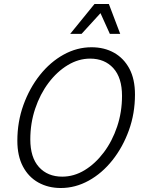

<svg xmlns="http://www.w3.org/2000/svg" viewBox="-20 -935 737 963"><path d="M67 -229Q67 -324 97.5 -408.5Q128 -493 180 -558.5Q232 -624 299 -661Q366 -698 439 -698Q503 -698 552 -670.5Q601 -643 629 -590.5Q657 -538 657 -461Q657 -366 626.5 -281.5Q596 -197 544 -131.5Q492 -66 425 -29Q358 8 285 8Q222 8 172.5 -19.5Q123 -47 95 -100Q67 -153 67 -229ZM132 -236Q132 -145 175.5 -97Q219 -49 292 -49Q351 -49 404.5 -81.5Q458 -114 500.5 -170.5Q543 -227 567.5 -300Q592 -373 592 -454Q592 -545 548.5 -593Q505 -641 432 -641Q374 -641 320 -608.5Q266 -576 223.5 -519.5Q181 -463 156.5 -390Q132 -317 132 -236ZM332 -765 454 -915H526L583 -765H531L484 -869L389 -765Z"/></svg>

Font: Radio Canada Light
Style: Italic
Weight: 300
Italic angle: -12°
Designer: Charles Daoud, Etienne Aubert Bonn, Alexandre Saumier Demers, Jacques Le Bailly
Foundry: Radio-Canada
Version: Version 2.104; ttfautohint (v1.8.4.7-5d5b);gftools[0.9.28.de